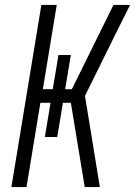

<svg xmlns="http://www.w3.org/2000/svg" viewBox="-20 -755 545 775"><path d="M26 0 147 -735H209L153 -395H193L216 -533H266L243 -395H270L438 -735H505L457 -639L323 -368L383 0H322L266 -340H234L211 -202H161L184 -340H143L87 0Z"/></svg>

Font: Iosevka SS04 Light Oblique
Style: Regular
Weight: 300
Italic angle: -9°
Monospace: yes
Designer: Belleve Invis
Foundry: Belleve Invis
Version: Version 19.0.0; ttfautohint (v1.8.4)